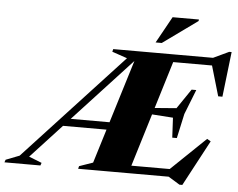

<svg xmlns="http://www.w3.org/2000/svg" viewBox="-157 -992 1372 1107"><g transform="rotate(5 529.0 -439.0)"><path d="M43.5 -45 118 -15.5 112.5 0H-95.5L-90 -15.5L-11.5 -46L556 -659.5L468.5 -689.5L472.5 -705H837L621.5 0H331L335 -15.5L414 -43L605.5 -665L613 -661.5ZM921 40.5 855 0H508.5L527 -44.5H928L842.5 -30.5L1057 -236.5L1078.5 -224L937.5 40.5ZM200 -239 213.5 -283H558.5L545 -239ZM856 -226 850 -341 669 -353.5 681.5 -383 865.5 -397.5 943 -511.5H970L913.5 -368L882.5 -226ZM1099 -486.5 1043 -678 1098 -660.5H706.5L724 -705H1050L1140 -747.5H1154L1123.5 -486.5ZM712.5 -764.5 797.5 -918H950L948.5 -909L748 -764.5Z"/></g></svg>

Font: Newsreader 60pt ExtraBold
Style: Italic
Weight: 800
Italic angle: -17°
Designer: Hugues Gentile
Foundry: Production Type
Version: Version 1.003